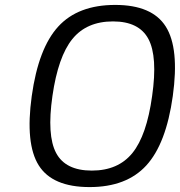

<svg xmlns="http://www.w3.org/2000/svg" viewBox="-20 -740 733 780"><path d="M448 -720Q598 -720 653.5 -632Q709 -544 682 -350Q655 -156 574.5 -68Q494 20 344 20Q193 20 137.5 -68Q82 -156 109 -350Q136 -544 216.5 -632Q297 -720 448 -720ZM598 -350Q621 -510 583 -581.5Q545 -653 439 -653Q332 -653 274 -581.5Q216 -510 193 -350Q170 -190 208 -118.5Q246 -47 353 -47Q460 -47 518 -118.5Q576 -190 598 -350Z"/></svg>

Font: Fivo Sans Modern
Style: Italic
Weight: 400
Designer: Alexander Slobzheninov
Foundry: Alexander Slobzheninov
Version: 1.0